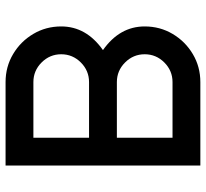

<svg xmlns="http://www.w3.org/2000/svg" viewBox="-45 -695 740 690"><g transform="rotate(-90 325.0 -350.0)"><path d="M490 -350Q575 -290 575 -200Q575 -145 548 -99.5Q521 -54 475.5 -27Q430 0 375 0H75V-700H375Q430 -700 475.5 -673Q521 -646 548 -600.5Q575 -555 575 -500Q575 -410 490 -350ZM375 -100Q416 -100 445.5 -129.5Q475 -159 475 -200Q475 -241 445.5 -270.5Q416 -300 375 -300H175V-100ZM375 -400Q416 -400 445.5 -429.5Q475 -459 475 -500Q475 -541 445.5 -570.5Q416 -600 375 -600H175V-400Z"/></g></svg>

Font: Monoikos Medium
Style: Regular
Weight: 500
Designer: Brian Krent
Version: Version 0.088